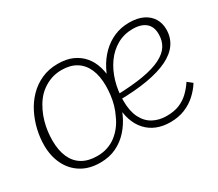

<svg xmlns="http://www.w3.org/2000/svg" viewBox="-105 -769 1138 1003"><g transform="rotate(-30 464.0 -267.5)"><path d="M675 12Q630 12 594 -2.5Q558 -17 532 -45.5Q506 -74 492.5 -115Q479 -156 479 -209Q479 -261 491 -310.5Q503 -360 525.5 -403Q548 -446 581 -478.5Q614 -511 655.5 -529Q697 -547 746 -547Q796 -547 829.5 -530.5Q863 -514 880.5 -485.5Q898 -457 898 -419Q898 -371 872.5 -334Q847 -297 796.5 -272.5Q746 -248 671 -235Q596 -222 497 -221L502 -251Q598 -254 664.5 -265.5Q731 -277 772.5 -298Q814 -319 832.5 -348.5Q851 -378 851 -418Q851 -448 839 -468Q827 -488 803.5 -498.5Q780 -509 746 -509Q694 -509 651.5 -485Q609 -461 579 -419Q549 -377 533 -322.5Q517 -268 517 -207Q517 -145 537.5 -104.5Q558 -64 593.5 -45Q629 -26 674 -26Q720 -26 752 -39.5Q784 -53 808 -76Q832 -99 852 -129L881 -106Q861 -74 831.5 -47Q802 -20 763 -4Q724 12 675 12ZM316 -547Q367 -547 404 -530.5Q441 -514 466 -484.5Q491 -455 503 -414.5Q515 -374 515 -326Q515 -281 505 -233.5Q495 -186 475 -142.5Q455 -99 423.5 -64Q392 -29 349.5 -8.5Q307 12 252 12Q186 12 139 -17Q92 -46 67 -97Q42 -148 42 -213Q42 -259 53 -306Q64 -353 85.5 -396Q107 -439 140 -473Q173 -507 217 -527Q261 -547 316 -547ZM127 -377Q115 -352 107 -323.5Q99 -295 95.5 -267.5Q92 -240 92 -213Q92 -154 110.5 -112Q129 -70 165.5 -48Q202 -26 256 -26Q289 -26 317.5 -35.5Q346 -45 369 -62.5Q392 -80 410.5 -104Q429 -128 441 -156Q454 -182 462 -210Q470 -238 473.5 -267Q477 -296 477 -321Q477 -382 458.5 -423.5Q440 -465 404.5 -487Q369 -509 317 -509Q282 -509 253 -498.5Q224 -488 200 -470.5Q176 -453 158 -429Q140 -405 127 -377Z"/></g></svg>

Font: Roboto Serif Thin
Style: Italic
Weight: 250
Italic angle: -10°
Version: Version 1.007